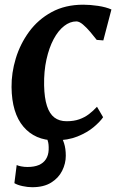

<svg xmlns="http://www.w3.org/2000/svg" viewBox="-20 -588 504 818"><path d="M392 -418.1Q380.4 -433.3 364.8 -451.7Q349.2 -470.1 333.5 -483.5Q317.8 -496.8 305.4 -496.8Q278.2 -496.8 253 -477.1Q227.8 -457.4 208.4 -421Q189 -384.6 177.9 -334.4Q166.8 -284.3 167.9 -223.8Q169.1 -170.3 180.1 -136.7Q191 -103 211.8 -87.3Q232.6 -71.5 263.7 -71.5Q294.8 -71.5 317.9 -79.8Q341.1 -88 359.3 -102Q377.5 -115.9 393.2 -133.2L419.3 -88.6Q406.6 -69.7 379.1 -46.5Q351.5 -23.3 310.2 -6.6Q268.9 10 214.1 10Q129.3 10 79.8 -48.3Q30.3 -106.6 29.2 -216.8Q28.5 -277.2 47.2 -339Q65.9 -400.7 103.9 -452.7Q141.9 -504.7 199.7 -536.3Q257.6 -568 334.9 -568Q363.8 -568 397.7 -563Q431.6 -557.9 454.7 -547.6L420.2 -415.8ZM206.8 -15.6 236.3 -13.6Q245.7 0.1 253 22.5Q260.3 45 260.3 75.8Q260.3 108.5 244.9 139.4Q229.6 170.3 198 189.9Q166.4 209.6 117.3 209.6Q97.5 209.6 75.8 204.8Q54 200.1 41.3 192.3L51.1 115.1Q57.3 118.3 70.5 120.9Q83.7 123.4 97 123.4Q125.9 123.4 145.6 115Q165.2 106.5 175.7 90.1Q186.2 73.7 187.3 51Q188.3 25.3 183.3 11.6Q178.3 -2.2 175.3 -13.6Z"/></svg>

Font: Merriweather 7pt Light
Style: Italic
Weight: 300
Italic angle: -7.8°
Designer: Eben Sorkin
Foundry: Eben Sorkin
Version: Version 2.200;gftools[0.9.31]